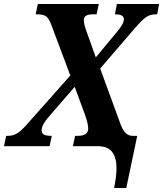

<svg xmlns="http://www.w3.org/2000/svg" viewBox="-57 -734 819 964"><path d="M528 110Q528 58 506 29Q484 0 433 0H309L320 -52H334Q386 -52 386 -89Q386 -112 369 -160L318 -298L189 -149Q152 -107 152 -80Q152 -66 162.5 -59Q173 -52 201 -52H203L192 0H-37L-26 -52H-16Q11 -52 33 -67Q55 -82 91 -124L296 -355L200 -611Q188 -643 173.5 -652.5Q159 -662 131 -662H122L133 -714H439L428 -662H407Q364 -662 364 -633Q364 -610 380 -569L424 -446L532 -576Q546 -592 555.5 -608.5Q565 -625 565 -638Q565 -662 522 -662H520L530 -714H742L732 -662H723Q697 -662 676 -647.5Q655 -633 619 -591L446 -390L548 -111Q560 -79 574.5 -65.5Q589 -52 608 -52H632L577 210H516Q528 150 528 110Z"/></svg>

Font: Noto Serif Narrow
Style: Bold Italic
Weight: 700
Width: 4
Italic angle: -12°
Designer: Monotype Design Team
Foundry: Monotype Imaging Inc.
Version: Version 1.001